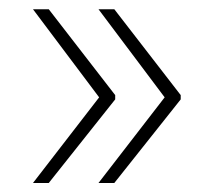

<svg xmlns="http://www.w3.org/2000/svg" viewBox="-20 -479 478 415"><path d="M85.4 -459 229 -273.4V-264.2L85.4 -83.5H51.3L194.3 -268.6L51.3 -459ZM227.1 -459 370.6 -273.4V-264.2L227.1 -83.5H192.9L335.9 -268.6L192.9 -459Z"/></svg>

Font: Suwannaphum Thin
Style: Regular
Weight: 100
Designer: Danh Hong
Version: Version 8.002; ttfautohint (v1.8.3)